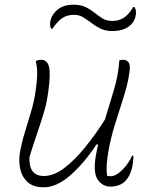

<svg xmlns="http://www.w3.org/2000/svg" viewBox="-20 -785 640 816"><path d="M132 -526Q144 -531 155 -531Q180 -531 188 -502.5Q196 -474 185 -394Q179 -349 167 -308.5Q155 -268 139.5 -223Q124 -178 105 -117Q102 -37 166 -37Q209 -37 254 -71.5Q299 -106 343 -160.5Q387 -215 426 -277Q446 -341 464.5 -404Q483 -467 487 -528Q495 -531 502 -531Q537 -531 531 -485Q525 -434 506.5 -376Q488 -318 469 -257.5Q450 -197 440 -138Q435 -107 433.5 -84.5Q432 -62 435 -38Q443 -36 451 -36Q466 -36 483.5 -49Q501 -62 517 -82.5Q533 -103 541 -123H547Q547 -94 540 -67Q531 -34 511 -14Q500 -3 483.5 2.5Q467 8 450 8Q416 8 396 -20.5Q376 -49 386 -115Q390 -141 397 -171H390Q338 -92 279.5 -40.5Q221 11 166 11Q122 11 98 -10.5Q74 -32 66.5 -65Q59 -98 64 -133Q72 -178 85 -221Q98 -264 111.5 -308.5Q125 -353 132 -403Q137 -438 138 -466Q139 -494 132 -526ZM458 -696Q486 -696 507 -710Q528 -724 546 -755H552Q558 -745 558 -730Q558 -722 554.5 -710Q551 -698 545 -690Q518 -653 457 -653Q428 -653 407 -663.5Q386 -674 368.5 -687.5Q351 -701 333.5 -711.5Q316 -722 294 -722Q262 -722 241 -705.5Q220 -689 203 -663H197Q192 -676 193 -689Q194 -697 197 -706Q200 -715 207 -725Q235 -765 291 -765Q324 -765 345 -754.5Q366 -744 382.5 -730.5Q399 -717 416 -706.5Q433 -696 458 -696Z"/></svg>

Font: Recursive Sn Csl St Lt
Style: Italic
Weight: 300
Italic angle: -15°
Version: Version 1.079;hotconv 1.0.112;makeotfexe 2.5.65598; ttfautoh